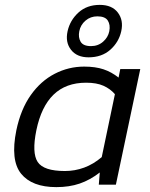

<svg xmlns="http://www.w3.org/2000/svg" viewBox="-20 -757 615 787"><path d="M343 -522Q295 -522 271 -553Q247 -584 257 -629Q267 -674 301.5 -705.5Q336 -737 389 -737Q439 -737 463 -705.5Q487 -674 477 -629Q467 -584 432 -553Q397 -522 343 -522ZM353 -568Q382 -568 402.5 -586Q423 -604 428 -629Q433 -655 422 -672.5Q411 -690 379 -690Q351 -690 330.5 -672.5Q310 -655 305 -629Q300 -604 310.5 -586Q321 -568 353 -568ZM211 10Q111 10 66.5 -45Q22 -100 47 -223Q65 -309 106 -367Q147 -425 204 -454.5Q261 -484 325 -484Q371 -484 404 -473Q437 -462 466 -439L473 -474H555L455 0H385L389 -50Q349 -19 306.5 -4.5Q264 10 211 10ZM246 -56Q287 -56 325 -70Q363 -84 397 -113L451 -371Q432 -393 404 -405.5Q376 -418 333 -418Q250 -418 199.5 -369Q149 -320 129 -223Q110 -130 134.5 -93Q159 -56 246 -56Z"/></svg>

Font: Kanit Light
Style: Italic
Weight: 300
Italic angle: -12°
Designer: Katatrad Team
Foundry: CadsonDemak
Version: Version 2.000; ttfautohint (v1.8.3)